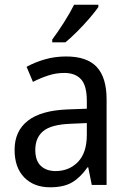

<svg xmlns="http://www.w3.org/2000/svg" viewBox="-20 -837 548 816"><path d="M261 -597Q350 -597 391.5 -552Q433 -507 433 -415V-51H370L355 -126H352Q322 -83 286.5 -62Q251 -41 193 -41Q124 -41 83 -83Q42 -125 42 -200Q42 -280 98.5 -324Q155 -368 269 -372L349 -375V-408Q349 -473 324.5 -500Q300 -527 253 -527Q218 -527 184.5 -516Q151 -505 120 -489L93 -553Q127 -572 170 -584.5Q213 -597 261 -597ZM281 -311Q198 -308 164 -280Q130 -252 130 -200Q130 -154 153.5 -132Q177 -110 216 -110Q274 -110 311.5 -149Q349 -188 349 -264V-314ZM398 -807Q385 -788 360.5 -759.5Q336 -731 308 -703Q280 -675 258 -657H202V-669Q226 -701 252 -742Q278 -783 295 -817H398Z"/></svg>

Font: Noto Sans Tamil UI SemiCondensed
Style: Regular
Weight: 400
Width: 4
Designer: Jelle Bosma - Monotype Design Team
Foundry: Monotype Imaging Inc.
Version: Version 2.004; ttfautohint (v1.8.4.7-5d5b)